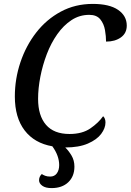

<svg xmlns="http://www.w3.org/2000/svg" viewBox="-20 -745 669 983"><path d="M244 218Q213 218 196.5 206Q180 194 180 178Q180 159 194 146Q201 151 211.5 155Q222 159 237 159Q259 159 271 142.5Q283 126 283 100Q283 77 274.5 53Q266 29 248 4Q156 -12 106 -77.5Q56 -143 56 -251Q56 -341 84.5 -426Q113 -511 165.5 -578.5Q218 -646 291.5 -685.5Q365 -725 455 -725Q540 -725 584.5 -694.5Q629 -664 629 -614Q629 -575 599 -553.5Q569 -532 523 -532Q523 -559 517.5 -591Q512 -623 493.5 -646Q475 -669 437 -669Q387 -669 346 -642Q305 -615 273 -569.5Q241 -524 219.5 -467.5Q198 -411 186.5 -351.5Q175 -292 175 -239Q175 -153 215.5 -106Q256 -59 336 -59Q401 -59 442.5 -87.5Q484 -116 508 -150Q520 -139 520 -118Q520 -89 498 -59.5Q476 -30 430 -10Q384 10 314 10Q331 26 346 51Q361 76 361 108Q361 158 329.5 188Q298 218 244 218Z"/></svg>

Font: Noto Serif SemiCondensed Medium
Style: Italic
Weight: 500
Width: 4
Italic angle: -12°
Designer: Monotype Design Team
Foundry: Monotype Imaging Inc.
Version: Version 2.013